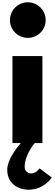

<svg xmlns="http://www.w3.org/2000/svg" viewBox="-20 -1266 485 1698"><path d="M226 -1246C139 -1246 68 -1175 68 -1088C68 -1001 139 -931 226 -931C313 -931 384 -1001 384 -1088C384 -1175 313 -1246 226 -1246ZM44 236C44 150 119 52 164 -1H90V-770H355V-1H287C287 -1 198 104 198 209C198 247 229 268 254 268C300 268 330 223 330 223L438 304C438 304 370 412 232 412C154 412 44 367 44 236Z"/></svg>

Font: Hussar Dziwak
Style: Regular
Weight: 400
Version: Version 1.022